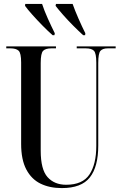

<svg xmlns="http://www.w3.org/2000/svg" viewBox="-20 -951 624 981"><path d="M296 10Q234 10 187.5 -12.5Q141 -35 114.5 -85Q88 -135 88 -216V-632Q88 -680 75 -692Q62 -704 33 -704H12V-714H266V-704H243Q213 -704 200.5 -691.5Q188 -679 188 -629V-181Q188 -85 223 -46Q258 -7 318 -7Q402 -7 437 -59.5Q472 -112 472 -206V-631Q472 -679 460 -691.5Q448 -704 418 -704H372V-714H571V-704H531Q505 -704 493.5 -691.5Q482 -679 482 -629V-207Q482 -99 439 -44.5Q396 10 296 10ZM249 -771Q226 -791 198 -819.5Q170 -848 145 -876Q120 -904 108 -921L109 -931H195Q206 -897 224.5 -856Q243 -815 260 -781L258 -771ZM405 -771Q383 -791 354.5 -819.5Q326 -848 301.5 -876Q277 -904 264 -921L266 -931H351Q363 -897 381 -856Q399 -815 416 -781L415 -771Z"/></svg>

Font: Noto Serif Display ExtraCondensed Medium
Style: Regular
Weight: 500
Width: 2
Designer: Monotype Design Team
Foundry: Monotype Imaging Inc.
Version: Version 2.009